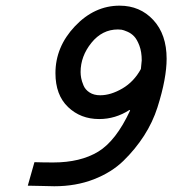

<svg xmlns="http://www.w3.org/2000/svg" viewBox="-20 -644 626 678"><path d="M78.1 11.7 101.6 -71.3Q132.8 -70.3 168 -70.3Q263.7 -70.3 326.7 -108.4Q389.6 -146.5 439.5 -253.9L437.5 -255.9Q387.7 -223.6 330.1 -223.6Q264.6 -223.6 220.2 -266.1Q175.8 -308.6 175.8 -385.7Q175.8 -478.5 244.6 -551.3Q313.5 -624 402.3 -624Q474.6 -624 521.5 -573.2Q568.4 -522.5 568.4 -436.5Q568.4 -402.3 560.5 -359.9Q552.7 -317.4 536.1 -265.1Q519.5 -212.9 488.8 -165Q458 -117.2 416 -76.2Q374 -35.2 311 -10.7Q248 13.7 171.9 13.7Q169.9 13.7 128.4 12.7Q86.9 11.7 78.1 11.7ZM477.5 -400.4Q480.5 -426.8 480.5 -430.7Q480.5 -460.9 472.2 -482.9Q463.9 -504.9 453.6 -515.6Q443.4 -526.4 429.7 -532.2Q416 -538.1 409.2 -539.1Q402.3 -540 396.5 -540Q340.8 -540 302.7 -492.7Q264.6 -445.3 264.6 -389.6Q264.6 -379.9 266.6 -368.7Q268.6 -357.4 274.9 -342.3Q281.2 -327.1 296.4 -317.4Q311.5 -307.6 334 -307.6Q371.1 -307.6 412.1 -331.5Q453.1 -355.5 477.5 -400.4Z"/></svg>

Font: Thabit-Bold-Oblique
Style: Bold Oblique
Weight: 700
Designer: Regenerated by Nadim Shaikli
Foundry: MAK Alagha
Version: 0.01